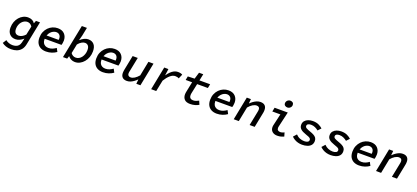

<svg xmlns="http://www.w3.org/2000/svg" viewBox="68 -2164 8265 3804"><g transform="rotate(20 4200.0 -262.0)"><path d="M204 206Q140 206 92 188.5Q44 171 9 144L57 68Q86 93 125 106.5Q164 120 203 120Q240 120 272 110Q304 100 327.5 75.5Q351 51 362 8L383 -80H379Q347 -50 304 -30Q261 -10 217 -10Q139 -10 93.5 -59Q48 -108 48 -193Q48 -259 69 -315.5Q90 -372 126.5 -414Q163 -456 210 -479.5Q257 -503 310 -503Q360 -503 397 -484.5Q434 -466 452 -434H456L478 -491H563L463 8Q449 80 411 124Q373 168 319.5 187Q266 206 204 206ZM252 -98Q287 -98 323 -117Q359 -136 391 -171L430 -354Q409 -386 382.5 -400.5Q356 -415 325 -415Q294 -415 264 -399.5Q234 -384 210 -356Q186 -328 172.5 -290.5Q159 -253 159 -210Q159 -152 183.5 -125Q208 -98 252 -98Z M869 12Q805 12 757 -12Q709 -36 682 -83.5Q655 -131 655 -203Q655 -270 677.5 -324.5Q700 -379 739.5 -419.5Q779 -460 830 -481.5Q881 -503 937 -503Q1030 -503 1080.5 -449.5Q1131 -396 1131 -312Q1131 -284 1125.5 -256Q1120 -228 1116 -217H736L748 -291H1061L1025 -273Q1028 -283 1029.5 -294Q1031 -305 1031 -315Q1031 -365 1004.5 -392.5Q978 -420 933 -420Q904 -420 873.5 -405.5Q843 -391 818 -364Q793 -337 777 -297.5Q761 -258 761 -208Q761 -161 778 -131Q795 -101 824.5 -86Q854 -71 892 -71Q937 -71 976 -87.5Q1015 -104 1049 -129L1087 -57Q1046 -27 990 -7.5Q934 12 869 12Z M1479 12Q1434 12 1396 -7.5Q1358 -27 1337 -57H1334L1314 0H1226L1367 -706H1474L1439 -532L1411 -426H1414Q1449 -459 1493 -481Q1537 -503 1580 -503Q1658 -503 1702 -453Q1746 -403 1746 -310Q1746 -243 1725 -184.5Q1704 -126 1667 -82Q1630 -38 1582 -13Q1534 12 1479 12ZM1465 -76Q1501 -76 1531.5 -93Q1562 -110 1585 -140Q1608 -170 1621.5 -210Q1635 -250 1635 -296Q1635 -357 1609 -386Q1583 -415 1541 -415Q1509 -415 1471 -393Q1433 -371 1399 -328L1360 -134Q1381 -103 1408 -89.5Q1435 -76 1465 -76Z M2069 12Q2005 12 1957 -12Q1909 -36 1882 -83.5Q1855 -131 1855 -203Q1855 -270 1877.5 -324.5Q1900 -379 1939.5 -419.5Q1979 -460 2030 -481.5Q2081 -503 2137 -503Q2230 -503 2280.5 -449.5Q2331 -396 2331 -312Q2331 -284 2325.5 -256Q2320 -228 2316 -217H1936L1948 -291H2261L2225 -273Q2228 -283 2229.5 -294Q2231 -305 2231 -315Q2231 -365 2204.5 -392.5Q2178 -420 2133 -420Q2104 -420 2073.5 -405.5Q2043 -391 2018 -364Q1993 -337 1977 -297.5Q1961 -258 1961 -208Q1961 -161 1978 -131Q1995 -101 2024.5 -86Q2054 -71 2092 -71Q2137 -71 2176 -87.5Q2215 -104 2249 -129L2287 -57Q2246 -27 2190 -7.5Q2134 12 2069 12Z M2574 12Q2511 12 2479 -21Q2447 -54 2447 -112Q2447 -132 2449.5 -151Q2452 -170 2456 -189L2516 -491H2624L2566 -202Q2562 -185 2559.5 -171Q2557 -157 2557 -143Q2557 -112 2574 -96Q2591 -80 2621 -80Q2661 -80 2703.5 -107Q2746 -134 2788 -183L2849 -491H2956L2859 0H2772L2781 -92H2777Q2750 -65 2718 -41.5Q2686 -18 2650 -3Q2614 12 2574 12Z M3085 0 3182 -492 3270 -491 3252 -356H3256Q3283 -398 3317 -431.5Q3351 -465 3389 -484Q3427 -503 3467 -503Q3500 -503 3525 -497Q3550 -491 3565 -480L3525 -388Q3508 -398 3489 -402.5Q3470 -407 3447 -407Q3394 -407 3340.5 -360.5Q3287 -314 3240 -236L3192 0Z M3908 12Q3826 12 3788 -28Q3750 -68 3750 -133Q3750 -148 3752 -163Q3754 -178 3758 -197L3801 -406H3665L3681 -486L3823 -491L3865 -631H3954L3925 -491H4150L4133 -406H3907L3863 -198Q3860 -185 3859.5 -175.5Q3859 -166 3859 -157Q3859 -115 3881 -95.5Q3903 -76 3939 -76Q3973 -76 4003 -87Q4033 -98 4057 -112L4090 -36Q4058 -16 4010 -2Q3962 12 3908 12Z M4469 12Q4405 12 4357 -12Q4309 -36 4282 -83.5Q4255 -131 4255 -203Q4255 -270 4277.5 -324.5Q4300 -379 4339.5 -419.5Q4379 -460 4430 -481.5Q4481 -503 4537 -503Q4630 -503 4680.5 -449.5Q4731 -396 4731 -312Q4731 -284 4725.5 -256Q4720 -228 4716 -217H4336L4348 -291H4661L4625 -273Q4628 -283 4629.5 -294Q4631 -305 4631 -315Q4631 -365 4604.5 -392.5Q4578 -420 4533 -420Q4504 -420 4473.5 -405.5Q4443 -391 4418 -364Q4393 -337 4377 -297.5Q4361 -258 4361 -208Q4361 -161 4378 -131Q4395 -101 4424.5 -86Q4454 -71 4492 -71Q4537 -71 4576 -87.5Q4615 -104 4649 -129L4687 -57Q4646 -27 4590 -7.5Q4534 12 4469 12Z M4826 0 4923 -491H5010L5001 -399H5005Q5032 -426 5065 -449.5Q5098 -473 5134.5 -488Q5171 -503 5210 -503Q5274 -503 5305.5 -470.5Q5337 -438 5337 -379Q5337 -360 5335 -340.5Q5333 -321 5328 -302L5268 0H5161L5219 -289Q5223 -307 5225 -321Q5227 -335 5227 -349Q5227 -380 5210.5 -395.5Q5194 -411 5163 -411Q5123 -411 5079.5 -384.5Q5036 -358 4994 -308L4933 0Z M5744 12Q5680 12 5640 -22.5Q5600 -57 5600 -120Q5600 -133 5602.5 -147.5Q5605 -162 5609 -177L5662 -406H5492L5509 -491H5787L5713 -170Q5712 -162 5710.5 -155Q5709 -148 5709 -141Q5709 -107 5728 -91.5Q5747 -76 5777 -76Q5798 -76 5817.5 -82Q5837 -88 5862 -99L5885 -19Q5853 -5 5820 3.5Q5787 12 5744 12ZM5743 -582Q5715 -582 5693 -598.5Q5671 -615 5671 -648Q5671 -670 5682.5 -688.5Q5694 -707 5713.5 -718.5Q5733 -730 5756 -730Q5788 -730 5808.5 -713Q5829 -696 5829 -664Q5829 -630 5803.5 -606Q5778 -582 5743 -582Z M6268 12Q6224 12 6182.5 1Q6141 -10 6106.5 -30.5Q6072 -51 6046 -78L6107 -146Q6144 -106 6190.5 -87.5Q6237 -69 6286 -69Q6329 -69 6355.5 -83.5Q6382 -98 6382 -128Q6382 -147 6370 -160Q6358 -173 6333 -183.5Q6308 -194 6270 -207Q6194 -232 6156.5 -266.5Q6119 -301 6119 -354Q6119 -404 6146.5 -437Q6174 -470 6218 -486.5Q6262 -503 6315 -503Q6387 -503 6438 -479Q6489 -455 6522 -423L6462 -359Q6432 -384 6392 -403Q6352 -422 6304 -422Q6265 -422 6242.5 -408Q6220 -394 6220 -367Q6220 -340 6247.5 -324Q6275 -308 6332 -288Q6377 -273 6411.5 -254.5Q6446 -236 6465 -209.5Q6484 -183 6484 -142Q6484 -89 6455 -54.5Q6426 -20 6377 -4Q6328 12 6268 12Z M6868 12Q6824 12 6782.5 1Q6741 -10 6706.5 -30.5Q6672 -51 6646 -78L6707 -146Q6744 -106 6790.5 -87.5Q6837 -69 6886 -69Q6929 -69 6955.5 -83.5Q6982 -98 6982 -128Q6982 -147 6970 -160Q6958 -173 6933 -183.5Q6908 -194 6870 -207Q6794 -232 6756.5 -266.5Q6719 -301 6719 -354Q6719 -404 6746.5 -437Q6774 -470 6818 -486.5Q6862 -503 6915 -503Q6987 -503 7038 -479Q7089 -455 7122 -423L7062 -359Q7032 -384 6992 -403Q6952 -422 6904 -422Q6865 -422 6842.5 -408Q6820 -394 6820 -367Q6820 -340 6847.5 -324Q6875 -308 6932 -288Q6977 -273 7011.5 -254.5Q7046 -236 7065 -209.5Q7084 -183 7084 -142Q7084 -89 7055 -54.5Q7026 -20 6977 -4Q6928 12 6868 12Z M7469 12Q7405 12 7357 -12Q7309 -36 7282 -83.5Q7255 -131 7255 -203Q7255 -270 7277.5 -324.5Q7300 -379 7339.5 -419.5Q7379 -460 7430 -481.5Q7481 -503 7537 -503Q7630 -503 7680.5 -449.5Q7731 -396 7731 -312Q7731 -284 7725.5 -256Q7720 -228 7716 -217H7336L7348 -291H7661L7625 -273Q7628 -283 7629.5 -294Q7631 -305 7631 -315Q7631 -365 7604.5 -392.5Q7578 -420 7533 -420Q7504 -420 7473.5 -405.5Q7443 -391 7418 -364Q7393 -337 7377 -297.5Q7361 -258 7361 -208Q7361 -161 7378 -131Q7395 -101 7424.5 -86Q7454 -71 7492 -71Q7537 -71 7576 -87.5Q7615 -104 7649 -129L7687 -57Q7646 -27 7590 -7.5Q7534 12 7469 12Z M7826 0 7923 -491H8010L8001 -399H8005Q8032 -426 8065 -449.5Q8098 -473 8134.5 -488Q8171 -503 8210 -503Q8274 -503 8305.5 -470.5Q8337 -438 8337 -379Q8337 -360 8335 -340.5Q8333 -321 8328 -302L8268 0H8161L8219 -289Q8223 -307 8225 -321Q8227 -335 8227 -349Q8227 -380 8210.5 -395.5Q8194 -411 8163 -411Q8123 -411 8079.5 -384.5Q8036 -358 7994 -308L7933 0Z"/></g></svg>

Font: Source Code Pro SemiBold
Style: Italic
Weight: 600
Italic angle: -11°
Monospace: yes
Designer: Paul D. Hunt, Teo Tuominen
Foundry: Adobe Systems Incorporated
Version: Version 1.016;hotconv 1.0.116;makeotfexe 2.5.65601